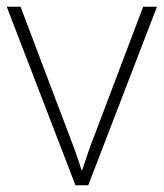

<svg xmlns="http://www.w3.org/2000/svg" viewBox="-20 -550 486 570"><path d="M204 0H242L446 -530H405L263 -155C246 -112 235 -78 224 -45H222C212 -78 200 -111 183 -155L41 -530H0Z"/></svg>

Font: Noto Sans Ethiopic ExtraLight
Style: Regular
Weight: 200
Designer: Monotype Design Team
Foundry: Monotype Imaging Inc.
Version: Version 2.102